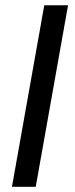

<svg xmlns="http://www.w3.org/2000/svg" viewBox="-20 -717 286 737"><path d="M25.9 0 149.9 -696.8H241.2L117.2 0Z"/></svg>

Font: Poppins
Style: Italic
Weight: 400
Italic angle: -10°
Designer: Ninad Kale (Devanagari), Jonny Pinhorn (Latin)
Foundry: Indian Type Foundry
Version: Version 3.200;PS 1.000;hotconv 16.6.54;makeotf.lib2.5.65590